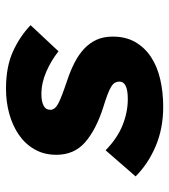

<svg xmlns="http://www.w3.org/2000/svg" viewBox="18 -570 564 640"><g transform="rotate(-90 300.0 -250.0)"><path d="M264 12Q192 12 133 -13Q74 -38 32 -80L119 -180Q159 -141 202.5 -123.5Q246 -106 290 -106Q348 -106 348 -134Q348 -142 344.5 -148.5Q341 -155 331.5 -161Q322 -167 305 -173.5Q288 -180 262 -188Q187 -212 145.5 -248.5Q104 -285 104 -344Q104 -385 122 -416.5Q140 -448 170.5 -469Q201 -490 240.5 -501Q280 -512 324 -512Q398 -512 449 -488.5Q500 -465 536 -430L449 -337Q419 -361 381.5 -377.5Q344 -394 306 -394Q283 -394 268.5 -387Q254 -380 254 -364Q254 -349 274.5 -338Q295 -327 352 -308Q385 -297 412 -283Q439 -269 458 -251Q477 -233 487.5 -210Q498 -187 498 -156Q498 -113 480 -81.5Q462 -50 430.5 -29Q399 -8 356 2Q313 12 264 12Z"/></g></svg>

Font: Source Code Pro Black
Style: Italic
Weight: 900
Italic angle: -11°
Monospace: yes
Designer: Paul D. Hunt, Teo Tuominen
Foundry: Adobe Systems Incorporated
Version: Version 1.050;PS 1.000;hotconv 16.6.51;makeotf.lib2.5.65220